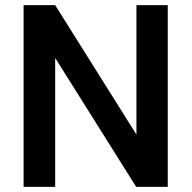

<svg xmlns="http://www.w3.org/2000/svg" viewBox="-20 -731 750 751"><path d="M636.2 0H512.7L195.8 -504.4V0H72.3V-710.9H195.8L513.7 -204.6V-710.9H636.2Z"/></svg>

Font: RobotoDraft Medium
Style: Regular
Weight: 500
Version: Version 2.001152; 2014